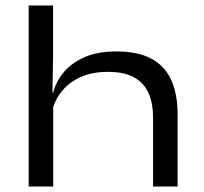

<svg xmlns="http://www.w3.org/2000/svg" viewBox="-20 -680 744 700"><path d="M538 0V-253.5Q538 -302 522.2 -339Q506.5 -376 470.5 -397Q434.5 -418 373 -418Q316 -418 274 -399Q232 -380 205.8 -347.8Q179.5 -315.5 170 -275.5L154.5 -343H174Q184 -382.5 212.2 -416.5Q240.5 -450.5 288.2 -471.5Q336 -492.5 403.5 -492.5Q484.5 -492.5 533.8 -465Q583 -437.5 605.2 -386.2Q627.5 -335 627.5 -263.5V0ZM84.5 0V-660H173.5V-479L171 -328L174 -323V0Z"/></svg>

Font: Anek Gujarati Expanded
Style: Regular
Weight: 400
Width: 7
Designer: Mrunmayee Ghaisas (Gujarati), Yesha Goshar (Latin)
Foundry: Ek Type
Version: Version 1.003